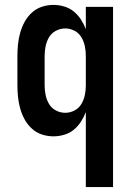

<svg xmlns="http://www.w3.org/2000/svg" viewBox="-20 -548 540 783"><path d="M330 215V-91Q322 -70 310 -51.5Q298 -33 281 -19Q264 -5 242 1.5Q220 8 198 8Q174 8 151 0.5Q128 -7 110 -23.5Q92 -40 80.5 -61Q69 -82 62.5 -105Q56 -128 53.5 -152Q51 -176 51 -200V-320Q51 -344 53.5 -368Q56 -392 62.5 -415Q69 -438 80.5 -459Q92 -480 110 -496.5Q128 -513 151 -520.5Q174 -528 198 -528Q220 -528 242 -521.5Q264 -515 281 -501Q298 -487 310 -468.5Q322 -450 330 -429V-520H441V215ZM246 -88Q266 -88 284 -97.5Q302 -107 312 -124Q322 -141 326 -160.5Q330 -180 330 -200V-320Q330 -340 326 -359.5Q322 -379 312 -396Q302 -413 284 -422.5Q266 -432 246 -432Q226 -432 208 -422.5Q190 -413 180 -396Q170 -379 166 -359.5Q162 -340 162 -320V-200Q162 -180 166 -160.5Q170 -141 180 -124Q190 -107 208 -97.5Q226 -88 246 -88Z"/></svg>

Font: Iosevka Fixed
Style: Bold
Weight: 700
Monospace: yes
Designer: Belleve Invis
Foundry: Belleve Invis
Version: Version 32.3.0